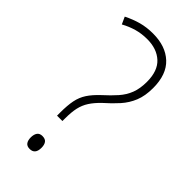

<svg xmlns="http://www.w3.org/2000/svg" viewBox="-234 -774 832 832"><g transform="rotate(45 182.5 -358.0)"><path d="M123 -197Q123 -241 129 -271Q135 -301 151 -325.5Q167 -350 196 -377Q227 -405 249.5 -430.5Q272 -456 283.5 -486Q295 -516 295 -557Q295 -624 259.5 -656.5Q224 -689 165 -689Q131 -689 101 -680.5Q71 -672 42 -656L27 -689Q61 -706 94 -715Q127 -724 166 -724Q243 -724 288 -682Q333 -640 333 -557Q333 -509 319 -474.5Q305 -440 280 -412Q255 -384 222 -355Q197 -331 182.5 -308.5Q168 -286 162 -259.5Q156 -233 156 -194V-178H123ZM109 -31Q109 -49 116.5 -60Q124 -71 141 -71Q159 -71 166.5 -60.5Q174 -50 174 -32Q174 8 141 8Q124 8 116.5 -2.5Q109 -13 109 -31Z"/></g></svg>

Font: Noto Sans Gujarati UI SemiCondensed ExtraLight
Style: Regular
Weight: 200
Width: 4
Designer: Jelle Bosma - Monotype Design Team, Universal Thirst
Foundry: Monotype Imaging Inc.
Version: Version 2.106; ttfautohint (v1.8.4.7-5d5b)